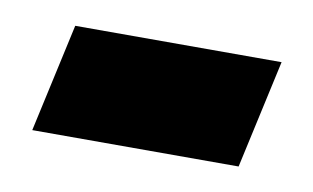

<svg xmlns="http://www.w3.org/2000/svg" viewBox="-32 -383 375 230"><g transform="rotate(10 155.0 -268.0)"><path d="M16 -202 45 -334H296L267 -202Z"/></g></svg>

Font: Noto Sans Display Extra
Style: Italic
Weight: 800
Italic angle: -12°
Designer: Monotype Design Team
Foundry: Monotype Imaging Inc.
Version: Version 1.900